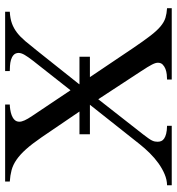

<svg xmlns="http://www.w3.org/2000/svg" viewBox="10 -712 702 763"><g transform="rotate(-90 361.5 -331.0)"><path d="M426.3 0V-18.6Q435.1 -18.6 446.5 -19.8Q458 -21 468.3 -24.9Q478.5 -28.8 485.8 -35.9Q493.2 -43 493.2 -55.2Q493.2 -64.5 485.6 -79.1Q478 -93.8 460 -121.1L348.1 -292L208.5 -113.8Q198.7 -101.1 192.9 -92.8Q187 -84.5 184.1 -78.4Q181.2 -72.3 180.2 -67.1Q179.2 -62 179.2 -56.2Q179.2 -48.3 181.9 -41.7Q184.6 -35.2 191.7 -30.3Q198.7 -25.4 210.9 -22.2Q223.1 -19 242.7 -18.6V0H6.3V-18.6Q28.3 -19 50.3 -28.3Q72.3 -37.6 93.5 -52.7Q114.7 -67.9 134 -87.4Q153.3 -106.9 169.9 -127.9L326.2 -325.2H209V-366.7H299.3L196.3 -518.1Q170.4 -555.7 149.2 -579.3Q127.9 -603 107.7 -616.9Q87.4 -630.9 66.4 -636.5Q45.4 -642.1 21 -643.6V-662.1H327.1V-643.6Q318.8 -643.6 307.1 -641.8Q295.4 -640.1 284.7 -636.2Q273.9 -632.3 266.4 -624.8Q258.8 -617.2 258.8 -605.5Q258.8 -596.7 264.2 -584.7Q269.5 -572.8 281.7 -554.7L383.8 -402.3L501.5 -551.8Q516.6 -571.3 524.4 -584.7Q532.2 -598.1 532.2 -608.9Q531.7 -621.6 523.7 -628.7Q515.6 -635.7 504.4 -638.9Q493.2 -642.1 481 -642.8Q468.8 -643.6 460 -643.6V-662.1H695.8V-643.6Q668.5 -642.1 649.2 -635Q629.9 -627.9 613 -615Q596.2 -602.1 579.3 -582.3Q562.5 -562.5 541 -535.2L407.7 -367.7L408.2 -366.7H517.1V-325.2H436L550.3 -155.3Q580.1 -111.3 600.6 -84.7Q621.1 -58.1 638.4 -43.9Q655.8 -29.8 672.1 -24.9Q688.5 -20 710 -18.6V0Z"/></g></svg>

Font: Doulos SIL Compact
Style: Regular
Weight: 400
Designer: Walt Agee, Victor Gaultney, Peter Martin, Debbi Hosken
Foundry: SIL International
Version: Version 4.110; 2011; Maintenance release ; LnSpcTght